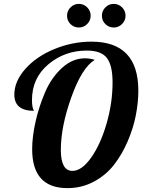

<svg xmlns="http://www.w3.org/2000/svg" viewBox="-20 -965 737 991"><path d="M469 -656Q403 -616 348.5 -464Q294 -312 294 -191Q294 -83 354 -83Q402 -83 450.5 -151.5Q499 -220 530 -327Q561 -434 561 -539Q561 -628 531.5 -666Q502 -704 428 -704Q314 -704 229.5 -633Q145 -562 145 -448Q145 -411 155 -393Q54 -393 54 -477Q54 -545 110.5 -609Q167 -673 260 -711.5Q353 -750 452 -750Q694 -750 694 -497Q694 -436 681 -369.5Q668 -303 639 -235.5Q610 -168 568.5 -114.5Q527 -61 464.5 -27.5Q402 6 328 6Q146 6 146 -195Q146 -259 163.5 -337Q181 -415 213 -489.5Q245 -564 299.5 -614Q354 -664 418 -664Q445 -664 469 -656ZM326 -884Q326 -909 344 -927Q362 -945 387 -945Q412 -945 430 -927Q448 -909 448 -884Q448 -859 430 -841Q412 -823 387 -823Q362 -823 344 -840.5Q326 -858 326 -884ZM506 -884Q506 -909 524 -927Q542 -945 567 -945Q592 -945 610 -927Q628 -909 628 -884Q628 -859 610 -841Q592 -823 567 -823Q542 -823 524 -840.5Q506 -858 506 -884Z"/></svg>

Font: Lobster Two
Style: Bold Italic
Weight: 700
Designer: Pablo Impallari
Foundry: Pablo Impallari. www.impallari.com
Version: Version 2.000